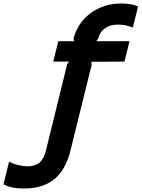

<svg xmlns="http://www.w3.org/2000/svg" viewBox="-218 -865 811 1100"><path d="M185 0Q158 109 92.5 162Q27 215 -82 215Q-116 215 -144.5 209.5Q-173 204 -198 191L-166 61Q-140 75 -110.5 81.5Q-81 88 -62 88Q-17 88 8 67Q33 46 46 -6L167 -498L178 -512H87L116 -629H207L203 -643Q213 -684 236.5 -721Q260 -758 295.5 -785.5Q331 -813 376.5 -829Q422 -845 477 -845Q509 -845 532 -840.5Q555 -836 573 -828L543 -707Q504 -724 457 -724Q412 -724 382.5 -702.5Q353 -681 344 -643L334 -629H524L495 -512L304 -511L308 -497Z"/></svg>

Font: TypoPRO Sinkin Sans
Style: 600 SemiBold Italic
Weight: 600
Italic angle: -112°
Designer: Keith Bates
Foundry: K-Type
Version: Sinkin Sans (version 1.0)  by Keith Bates   •   © 2014   www